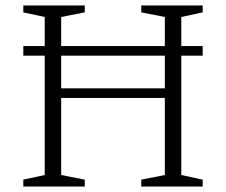

<svg xmlns="http://www.w3.org/2000/svg" viewBox="-20 -680 824 700"><path d="M65 0V-25L143 -42V-477H65V-512H143V-618L65 -635V-660H289V-635L203 -618V-512H581V-618L495 -635V-660H719V-635L641 -618V-512H719V-477H641V-42L719 -25V0H495V-25L581 -42V-323H203V-42L289 -25V0ZM203 -358H581V-477H203Z"/></svg>

Font: Spectral SC ExtraLight
Style: Regular
Weight: 275
Designer: Jean-Baptiste Levee
Foundry: Production Type
Version: Version 2.001